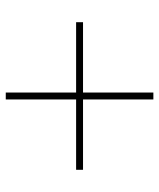

<svg xmlns="http://www.w3.org/2000/svg" viewBox="37 -747 552 666"><g transform="rotate(-90 313.0 -414.0)"><path d="M301 -670H325V-426H569V-402H325V-158H301V-402H57V-426H301Z"/></g></svg>

Font: Spartan MB
Style: Regular
Weight: 250
Designer: Matt Bailey
Foundry: Matt Bailey
Version: Version 1.000